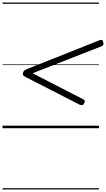

<svg xmlns="http://www.w3.org/2000/svg" viewBox="-20 -1015 839 1520"><path d="M611 -186 185 -404Q169 -412 163.5 -419.5Q158 -427 162 -439Q167 -453 175.5 -459Q184 -465 203 -472L767 -696Q779 -701 785.5 -699Q792 -697 796 -685Q801 -671 798.5 -662.5Q796 -654 782 -648L238 -435L637 -230Q648 -225 650.5 -217Q653 -209 646 -197Q640 -185 631.5 -183Q623 -181 611 -186ZM0 475H763V485H0ZM0 -20H763V0H0ZM0 -505H763V-500H0ZM0 -995H763V-985H0Z"/></svg>

Font: Playwrite CZ Guides
Style: Regular
Weight: 400
Designer: Veronika Burian, José Scaglione
Foundry: TypeTogether
Version: Version 1.003